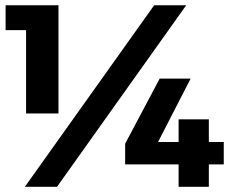

<svg xmlns="http://www.w3.org/2000/svg" viewBox="-20 -721 884 741"><path d="M1.6 -700.6H205.7V-283H80.6V-604.7H1.6ZM574.9 -700.6H698.6L200 0H75.9ZM596.3 -417.6H715.7L589.9 -172.9H669.3V-260.4H786V-172.9H843.6V-86.4H786V0H669.3V-86.4H463V-166.4Z"/></svg>

Font: Alexandria
Style: Regular
Weight: 400
Designer: Mohamed Gaber
Foundry: Kief Type Foundry
Version: Version 5.100